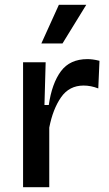

<svg xmlns="http://www.w3.org/2000/svg" viewBox="-20 -779 452 799"><path d="M76 0V-520H170L165 -342H183Q196 -432 233.5 -482.5Q271 -533 344 -533Q354 -533 366 -531.5Q378 -530 394 -526L389 -411Q358 -423 328 -423Q268 -423 234 -374Q200 -325 185 -248V0ZM240 -598H152L225 -759H339Z"/></svg>

Font: Bricolage Grotesque 12pt Medium
Style: Regular
Weight: 500
Designer: Mathieu Triay
Foundry: Atelier Triay
Version: Version 1.001; ttfautohint (v1.8.4.7-5d5b);gftools[0.9.33.de